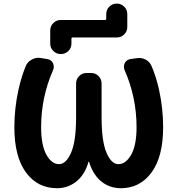

<svg xmlns="http://www.w3.org/2000/svg" viewBox="-20 -1085 968 1051"><path d="M676.8 -937.5Q676.8 -913.1 659.7 -896.5Q642.6 -879.9 619.1 -879.9H377.9Q371.1 -879.9 371.1 -872.1V-846.7Q371.1 -822.3 354 -805.7Q336.9 -789.1 313.5 -789.1H312.5Q289.1 -789.1 272 -805.7Q254.9 -822.3 254.9 -846.7V-918Q254.9 -942.4 272 -959Q289.1 -975.6 312.5 -975.6H554.7Q561.5 -975.6 561.5 -983.4V-1007.8Q561.5 -1032.2 578.6 -1048.8Q595.7 -1065.4 619.1 -1065.4Q642.6 -1065.4 659.7 -1048.8Q676.8 -1032.2 676.8 -1007.8ZM467.8 -198.2Q466.8 -200.2 465.3 -200.2Q463.9 -200.2 463.9 -198.2Q447.3 -136.7 406.2 -98.6Q357.4 -54.7 292 -54.7Q185.5 -54.7 122.1 -141.1Q58.6 -227.5 58.6 -388.7Q58.6 -491.2 81.1 -593.8Q96.7 -664.1 121.1 -723.6Q130.9 -747.1 154.3 -758.8Q170.9 -768.6 190.4 -768.6Q196.3 -768.6 203.1 -767.6L238.3 -761.7Q259.8 -758.8 269.5 -740.2Q274.4 -729.5 274.4 -719.7Q274.4 -710 270.5 -701.2Q205.1 -552.7 205.1 -388.7Q205.1 -290 233.9 -238.3Q262.7 -186.5 302.7 -186.5Q341.8 -186.5 369.1 -249Q396.5 -311.5 396.5 -443.4V-627.9Q396.5 -651.4 413.1 -668.5Q429.7 -685.5 454.1 -685.5H478.5Q502.9 -685.5 519.5 -668.5Q536.1 -651.4 536.1 -627.9V-443.4Q536.1 -311.5 563 -249Q589.8 -186.5 627.9 -186.5Q668.9 -186.5 698.2 -238.3Q727.5 -290 727.5 -388.7Q727.5 -552.7 662.1 -701.2Q658.2 -710.9 658.2 -719.7Q658.2 -729.5 663.1 -740.2Q673.8 -758.8 694.3 -761.7L728.5 -766.6Q734.4 -767.6 741.2 -767.6Q759.8 -767.6 777.3 -758.8Q799.8 -747.1 809.6 -723.6Q835 -664.1 850.6 -593.8Q873 -491.2 873 -388.7Q873 -227.5 809.6 -141.1Q746.1 -54.7 641.6 -54.7Q575.2 -54.7 526.4 -98.6Q486.3 -136.7 467.8 -198.2Z"/></svg>

Font: Gen Jyuu Gothic Bold
Style: Bold
Weight: 700
Designer: [Source Han Sans]
Ryoko NISHIZUKA  (kana & ideographs); Paul D. Hunt (Latin, Greek & Cyrillic); Wenlong ZHANG  (bopomofo
Version: Version 1.002.20150607